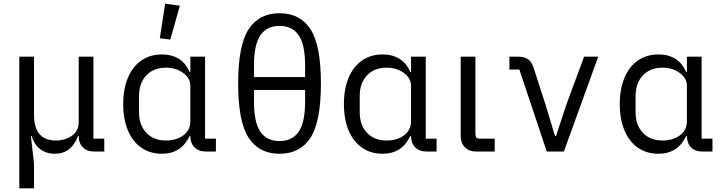

<svg xmlns="http://www.w3.org/2000/svg" viewBox="-20 -824 3940 1044"><path d="M85 200V-516H165V-199Q165 -130 195 -95Q225 -60 283 -60Q334 -60 371 -86Q408 -112 408 -160V-516H488V-70H547V0H493Q453 0 430.5 -23Q408 -46 408 -84H404Q368 12 278 12Q231 12 198.5 -13Q166 -38 152 -84H148L165 65V200Z M1154 0H1100Q1060 0 1037.5 -23Q1015 -46 1015 -84H1011Q988 -36 950.5 -12Q913 12 860 12Q796 12 748.5 -21Q701 -54 675.5 -115Q650 -176 650 -258Q650 -340 675.5 -401Q701 -462 748.5 -495Q796 -528 860 -528Q914 -528 952.5 -504Q991 -480 1011 -432H1015V-516H1095V-70H1154ZM1015 -165V-357Q1015 -399 976 -427.5Q937 -456 882 -456Q815 -456 775.5 -414Q736 -372 736 -302V-214Q736 -144 775.5 -102Q815 -60 882 -60Q939 -60 977 -88Q1015 -116 1015 -165ZM849 -616 878 -804 958 -793 906 -609Z M1725 -370Q1725 -163 1668.5 -75.5Q1612 12 1500 12Q1388 12 1331.5 -75.5Q1275 -163 1275 -370Q1275 -577 1331.5 -664.5Q1388 -752 1500 -752Q1612 -752 1668.5 -664.5Q1725 -577 1725 -370ZM1361 -405H1639V-468Q1639 -582 1604 -632.5Q1569 -683 1500 -683Q1431 -683 1396 -632.5Q1361 -582 1361 -468ZM1639 -272V-335H1361V-272Q1361 -158 1396 -107.5Q1431 -57 1500 -57Q1569 -57 1604 -107.5Q1639 -158 1639 -272Z M2354 0H2300Q2260 0 2237.5 -23Q2215 -46 2215 -84H2211Q2188 -36 2150.5 -12Q2113 12 2060 12Q1996 12 1948.5 -21Q1901 -54 1875.5 -115Q1850 -176 1850 -258Q1850 -340 1875.5 -401Q1901 -462 1948.5 -495Q1996 -528 2060 -528Q2114 -528 2152.5 -504Q2191 -480 2211 -432H2215V-516H2295V-70H2354ZM2215 -165V-357Q2215 -399 2176 -427.5Q2137 -456 2082 -456Q2015 -456 1975.5 -414Q1936 -372 1936 -302V-214Q1936 -144 1975.5 -102Q2015 -60 2082 -60Q2139 -60 2177 -88Q2215 -116 2215 -165Z M2670 0H2570Q2530 0 2507.5 -23.5Q2485 -47 2485 -85V-516H2565V-96Q2565 -81 2570.5 -75.5Q2576 -70 2591 -70H2670Z M2953 0 2804 -446H2750V-516H2795Q2829 -516 2849.5 -503Q2870 -490 2881 -457L2945 -259L2998 -84H3003L3061 -259L3156 -516H3233L3046 0Z M3854 0H3800Q3760 0 3737.5 -23Q3715 -46 3715 -84H3711Q3688 -36 3650.5 -12Q3613 12 3560 12Q3496 12 3448.5 -21Q3401 -54 3375.5 -115Q3350 -176 3350 -258Q3350 -340 3375.5 -401Q3401 -462 3448.5 -495Q3496 -528 3560 -528Q3614 -528 3652.5 -504Q3691 -480 3711 -432H3715V-516H3795V-70H3854ZM3715 -165V-357Q3715 -399 3676 -427.5Q3637 -456 3582 -456Q3515 -456 3475.5 -414Q3436 -372 3436 -302V-214Q3436 -144 3475.5 -102Q3515 -60 3582 -60Q3639 -60 3677 -88Q3715 -116 3715 -165Z"/></svg>

Font: iA Writer Quattro V
Style: Regular
Weight: 400
Designer: Mike Abbink, Paul van der Laan, Pieter van Rosmalen, Oliver Reichenstein
Foundry: Information Architects Inc.
Version: Version 2.000